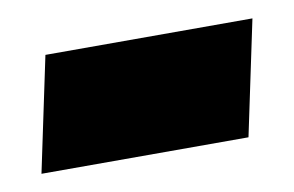

<svg xmlns="http://www.w3.org/2000/svg" viewBox="-34 -682 386 252"><g transform="rotate(-10 159.0 -555.5)"><path d="M280.8 -479.5H4.9L37.1 -632.3H313Z"/></g></svg>

Font: Open Sans Hebrew Extra Bold
Style: Italic
Weight: 800
Italic angle: -12°
Foundry: Ascender Corporation, Yanek Iontef
Version: Version 2.001;PS 002.001;hotconv 1.0.70;makeotf.lib2.5.58329